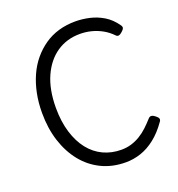

<svg xmlns="http://www.w3.org/2000/svg" viewBox="-164 -1070 1135 1223"><g transform="rotate(-20 403.0 -458.0)"><path d="M481 19Q390 19 317 -16.5Q244 -52 192.5 -116Q141 -180 113 -267Q85 -354 85 -459Q85 -528 97.5 -590Q110 -652 134 -705.5Q158 -759 193 -801Q228 -843 272 -873.5Q316 -904 369 -919.5Q422 -935 483 -935Q530 -935 578.5 -924Q627 -913 671 -886.5Q715 -860 749 -811Q757 -799 753.5 -790Q750 -781 737 -770Q724 -758 713.5 -756Q703 -754 694 -764Q667 -792 633.5 -811Q600 -830 562 -840Q524 -850 483 -850Q438 -850 399 -838.5Q360 -827 326 -804Q292 -781 265 -747.5Q238 -714 218.5 -670.5Q199 -627 189 -574Q179 -521 179 -459Q179 -366 201.5 -292.5Q224 -219 264 -168.5Q304 -118 359.5 -92Q415 -66 481 -66Q517 -66 548.5 -75.5Q580 -85 609 -102.5Q638 -120 663.5 -144Q689 -168 714 -196Q723 -205 734.5 -203Q746 -201 759 -190Q773 -179 776 -170Q779 -161 771 -150Q729 -90 681.5 -52.5Q634 -15 583.5 2Q533 19 481 19Z"/></g></svg>

Font: Playwrite DE Grund
Style: Regular
Weight: 400
Designer: Veronika Burian, José Scaglione
Foundry: TypeTogether
Version: Version 1.002